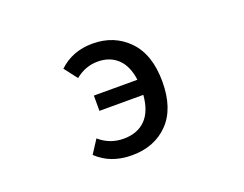

<svg xmlns="http://www.w3.org/2000/svg" viewBox="-94 -743 1188 935"><g transform="rotate(-20 500.0 -275.5)"><path d="M329.1 -430.7 277.3 -498Q347.7 -564.5 451.2 -564.5Q563.5 -564.5 636.2 -489.7Q709 -415 709 -274.4Q709 -134.8 637.2 -61Q565.4 12.7 448.2 12.7Q337.9 12.7 267.6 -54.7L312.5 -124Q366.2 -77.1 437.5 -77.1Q508.8 -77.1 550.8 -119.1Q592.8 -161.1 599.6 -245.1H372.1V-324.2H597.7Q587.9 -398.4 547.9 -436Q507.8 -473.6 445.3 -473.6Q381.8 -473.6 329.1 -430.7Z"/></g></svg>

Font: GenEi Gothic M SemiBold
Style: Regular
Weight: 500
Designer: o_tamon (Modified); [Source Han Sans]
Ryoko NISHIZUKA  (kana & ideographs); Paul D. Hunt (Latin, Greek & Cyrillic); Wenl
Version: Version 1.1a;Original Version 1.004